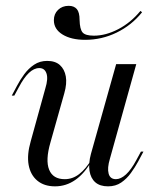

<svg xmlns="http://www.w3.org/2000/svg" viewBox="-20 -638 541 669"><path d="M171.8 11.3Q133.9 11.3 110.1 -8.5Q86.3 -28.2 79.8 -63.3Q73.4 -98.4 87.1 -146L137.9 -329.8Q148.4 -363.7 141.9 -382.3Q135.5 -400.8 116.9 -400.8Q98.4 -400.8 80.6 -383.9Q62.9 -366.9 46 -334.7L29.8 -304.8H21L39.5 -339.5Q50 -359.7 64.5 -379.4Q79 -399.2 98.8 -412.5Q118.5 -425.8 144.4 -425.8Q172.6 -425.8 188.7 -411.3Q204.8 -396.8 209.3 -371.8Q213.7 -346.8 204 -312.9L155.6 -141.1Q137.9 -79.8 151.2 -46.8Q164.5 -13.7 205.6 -13.7Q233.1 -13.7 256 -31.5Q279 -49.2 300 -83.9V-78.2Q275 -33.9 242.7 -11.3Q210.5 11.3 171.8 11.3ZM356.5 11.3Q328.2 11.3 312.1 -2.8Q296 -16.9 291.9 -42.7Q287.9 -68.5 296.8 -101.6L384.7 -414.5H454.8L362.9 -84.7Q353.2 -52.4 358.5 -33.1Q363.7 -13.7 383.9 -13.7Q400.8 -13.7 419 -30.2Q437.1 -46.8 454.8 -79.8L471 -109.7H479.8L461.3 -75Q450.8 -55.6 436.3 -35.5Q421.8 -15.3 402.4 -2Q383.1 11.3 356.5 11.3ZM276.6 -499.2Q228.2 -499.2 198 -517.7Q167.7 -536.3 167.7 -567.7Q167.7 -589.5 182.3 -603.6Q196.8 -617.7 219.4 -617.7Q237.9 -617.7 247.6 -606.5Q257.3 -595.2 257.3 -568.5Q258.1 -536.3 267.7 -525Q277.4 -513.7 307.3 -513.7Q348.4 -513.7 391.9 -536.3Q435.5 -558.9 469.4 -600L475 -595.2Q438.7 -550 386.7 -524.6Q334.7 -499.2 276.6 -499.2Z"/></svg>

Font: Playfair 144pt Light
Style: Italic
Weight: 300
Italic angle: -15.6°
Designer: Claus Eggers Sørensen
Foundry: Claus Eggers Sørensen
Version: Version 2.001;gftools[0.9.30]